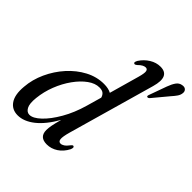

<svg xmlns="http://www.w3.org/2000/svg" viewBox="-198 -886 1040 1040"><g transform="rotate(45 322.0 -365.5)"><path d="M502.5 -623 361 -125Q349 -82.5 351 -65Q353 -47.5 368 -47.5Q377.5 -47.5 388.8 -54.8Q400 -62 416 -83Q422 -90 426.5 -88Q437 -86 428.5 -65Q410 -29.5 380.8 -10.5Q351.5 8.5 318 8.5Q261.5 8.5 261.5 -45.5Q261.5 -60 265.5 -81.8Q269.5 -103.5 280 -141Q237.5 -66.5 190 -29Q142.5 8.5 95.5 8.5Q51 8.5 27.8 -25.8Q4.5 -60 10.5 -125.5Q15 -184.5 41 -241.2Q67 -298 108 -343.5Q149 -389 200 -416Q251 -443 306.5 -443Q340.5 -443 362.5 -431L411 -603Q421 -638.5 418.5 -652.2Q416 -666 403 -666Q395 -666 384.8 -661Q374.5 -656 360 -641.5Q351 -634 346 -636Q334.5 -638.5 346 -659Q365.5 -689 395 -707.2Q424.5 -725.5 456.5 -725.5Q531.5 -725.5 502.5 -623ZM100 -128.5Q95 -81.5 106.8 -60Q118.5 -38.5 138.5 -38.5Q165.5 -38.5 200.8 -71.8Q236 -105 269.2 -162.5Q302.5 -220 323.5 -293.5L348 -379.5Q344 -394.5 333.8 -403.2Q323.5 -412 302 -412Q270 -412 236.8 -388Q203.5 -364 174.2 -323.2Q145 -282.5 125.2 -232Q105.5 -181.5 100 -128.5ZM556.5 -673Q566.5 -700.5 578.5 -717.5Q590.5 -734.5 609.5 -737.5Q626.5 -741 635.8 -732.5Q645 -724 643.5 -710.5Q642.5 -695.5 632.8 -681.2Q623 -667 608.5 -651L536 -564Q528.5 -556 521.5 -558.5Q516 -561 520.5 -573Z"/></g></svg>

Font: Fraunces 144pt Soft
Style: Italic
Weight: 400
Italic angle: -16°
Version: Version 1.000;[b76b70a41]